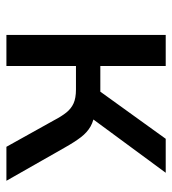

<svg xmlns="http://www.w3.org/2000/svg" viewBox="11 -548 537 599"><g transform="rotate(90 279.5 -248.5)"><path d="M89 0V-497H186V-293H266L413 -497H519L340 -254L326 -277Q356 -273 374.5 -262.5Q393 -252 408 -232.5Q423 -213 441 -181L544 0H438L355 -149Q343 -172 331 -187Q319 -202 302.5 -209.5Q286 -217 259 -217H186V0Z"/></g></svg>

Font: Nunito Sans 7pt SemiCondensed Medium
Style: Regular
Weight: 500
Width: 4
Designer: Vernon Adams
Foundry: Vernon Adams
Version: Version 3.101;gftools[0.9.27]